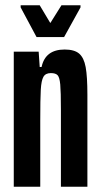

<svg xmlns="http://www.w3.org/2000/svg" viewBox="-20 -705 380 725"><path d="M32 -510H126L130 -452H137Q151 -518 224 -518Q261 -518 279 -502.5Q297 -487 303.5 -451.5Q310 -416 310 -347V0H210V-291Q210 -359 207.5 -386Q205 -413 197.5 -421Q190 -429 172 -429Q152 -429 144 -415Q136 -401 134 -366.5Q132 -332 132 -248V0H32ZM118 -565 58 -677V-685H130L170 -618L212 -685H284V-677L222 -565Z"/></svg>

Font: Saira Ultra Condensed
Style: Bold
Weight: 700
Width: 1
Designer: Hector Gatti with collaboration of the Omnibus-Type team
Foundry: Omnibus-Type
Version: Version 1.001; ttfautohint (v1.8)